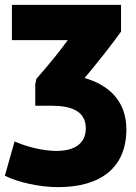

<svg xmlns="http://www.w3.org/2000/svg" viewBox="-42 -564 558 790"><path d="M103 -129V-218L108 -240C159 -298 199 -347 237 -399H7V-544H456V-434C422 -386 357 -303 306 -243C401 -216 478 -152 478 -32C478 126 372 206 197 206C119 206 29 185 -22 159L18 18C68 40 135 57 190 57C271 57 311 22 311 -36C311 -108 250 -129 169 -129Z"/></svg>

Font: Repo ExtraBold
Style: Bold
Weight: 700
Designer: Stefan Peev
Foundry: Context Ltd
Version: Version 1.502